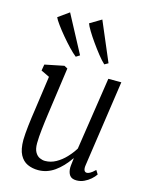

<svg xmlns="http://www.w3.org/2000/svg" viewBox="-127 -937 799 1027"><g transform="rotate(15 272.0 -423.5)"><path d="M185.5 10Q153 10 126.2 -2.2Q99.5 -14.5 83.8 -44Q68 -73.5 68 -126.5Q68 -141.5 69.8 -162Q71.5 -182.5 74 -205.8Q76.5 -229 79.8 -252.2Q83 -275.5 86 -295L113 -487L66 -509.5L72 -544L178 -565.5L196.5 -555.5L159.5 -291Q156.5 -270 153.8 -248.2Q151 -226.5 148.8 -205.5Q146.5 -184.5 145 -164.8Q143.5 -145 143.5 -127.5Q143.5 -95.5 153.8 -78Q164 -60.5 179 -53.8Q194 -47 208.5 -47Q240 -47 268.8 -63Q297.5 -79 321.2 -104.2Q345 -129.5 361.5 -156.5L422.5 -559H494.5L425 -82.5Q422 -63.5 426.2 -53.5Q430.5 -43.5 441.5 -43.5Q447.5 -43.5 458 -48.8Q468.5 -54 486.5 -71.5L500 -50Q491 -36 475.2 -22.2Q459.5 -8.5 439.8 0.8Q420 10 398 10Q371 10 359.8 -5.8Q348.5 -21.5 348.5 -48.5Q348.5 -53 349.2 -59.5Q350 -66 350.8 -73.2Q351.5 -80.5 352.5 -87.2Q353.5 -94 354 -100H352.5Q335 -74.5 315.8 -54.2Q296.5 -34 276 -19.5Q255.5 -5 232.8 2.5Q210 10 185.5 10ZM223.5 -628Q205.5 -642 182.2 -666.5Q159 -691 136 -718.5Q113 -746 95.8 -769.8Q78.5 -793.5 73 -806.5L133 -849.5L244 -641ZM381.5 -628Q364.5 -643.5 343.5 -670Q322.5 -696.5 301.8 -725.8Q281 -755 265.8 -780.2Q250.5 -805.5 246 -819L309.5 -857L402 -639.5Z"/></g></svg>

Font: Merriweather 24pt SemiCondensed Light
Style: Italic
Weight: 300
Width: 4
Italic angle: -7.8°
Designer: Eben Sorkin
Foundry: Eben Sorkin
Version: Version 2.101